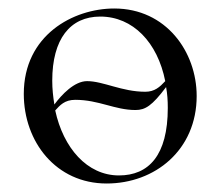

<svg xmlns="http://www.w3.org/2000/svg" viewBox="-20 -419 519 452"><path d="M322 -203C267 -203 223 -228 185 -228C155 -228 125 -196 108 -173C105 -191 103 -210 103 -229C103 -327 145 -380 216 -380C293 -380 351 -319 369 -228C356 -214 344 -203 322 -203ZM231 13C345 13 443 -66 443 -193C443 -297 371 -399 249 -399C152 -399 36 -336 36 -198C36 -85 112 13 231 13ZM260 -6C185 -6 129 -71 110 -159C121 -171 132 -184 157 -184C213 -184 250 -160 299 -160C322 -160 338 -170 371 -214C374 -198 375 -182 375 -165C375 -53 330 -6 260 -6Z"/></svg>

Font: Cormorant Garamond
Style: Regular
Weight: 400
Designer: Christian Thalmann (Catharsis Fonts)
Foundry: Catharsis Fonts
Version: Version 4.002;Glyphs 3.4 (3410)